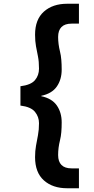

<svg xmlns="http://www.w3.org/2000/svg" viewBox="-20 -831 502 1024"><path d="M338 173Q261 173 214 131Q167 89 167 7Q167 -26 172 -53.5Q177 -81 182.5 -110Q188 -139 188 -174Q188 -208 166.5 -234.5Q145 -261 89 -268V-371Q145 -378 166.5 -403.5Q188 -429 188 -465Q188 -503 182.5 -530Q177 -557 172 -584Q167 -611 167 -646Q167 -727 214 -769Q261 -811 338 -811H401V-705H362Q326 -705 308 -687Q290 -669 290 -634Q290 -615 292.5 -595.5Q295 -576 300 -556Q305 -536 307 -512Q309 -488 309 -460Q309 -407 283 -369.5Q257 -332 200 -320V-318Q257 -306 283 -268.5Q309 -231 309 -178Q309 -150 307 -126.5Q305 -103 300 -83Q295 -63 292.5 -43.5Q290 -24 290 -4Q290 31 308 49Q326 67 362 67H401V173Z"/></svg>

Font: Rethink Sans
Style: Bold
Weight: 700
Designer: The Rethink Sans project authors (Hans Thiessen). DM Sans designed by Colophon Foundry.
Foundry: Rethink Communications LLC
Version: Version 1.001